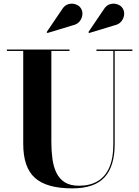

<svg xmlns="http://www.w3.org/2000/svg" viewBox="-20 -1023 768 1058"><path d="M709.5 -750V-742.5H612V-230Q612 -106.5 556 -45.8Q500 15 378 15Q237 15 172.5 -42.8Q108 -100.5 108 -230V-742.5H18V-750H363V-742.5H263V-240Q263 -190.5 269 -147Q275 -103.5 291.2 -70.2Q307.5 -37 337.5 -18.2Q367.5 0.5 416 0.5Q474 0.5 516.2 -23.5Q558.5 -47.5 581.5 -98.2Q604.5 -149 604.5 -230V-742.5H511.5V-750ZM241 -841 237 -846 321 -970Q335.5 -994 356.5 -1000Q377.5 -1006 396.8 -999.2Q416 -992.5 425 -978.5Q436 -962.5 434 -942Q432 -921.5 418.5 -905Q405 -888.5 381 -883.5ZM471 -841 467 -846 551 -970Q565.5 -994 586.5 -1000Q607.5 -1006 626.8 -999.2Q646 -992.5 655 -978.5Q666 -962.5 664 -942Q662 -921.5 648.5 -905Q635 -888.5 611 -883.5Z"/></svg>

Font: Bodoni Moda 28pt
Style: Bold
Weight: 700
Designer: Owen Earl
Foundry: indestructible type
Version: Version 2.005